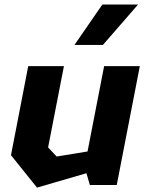

<svg xmlns="http://www.w3.org/2000/svg" viewBox="-20 -842 660 874"><path d="M271 -541H108.5L30 -135.5L148.5 12L373.5 -53.5L389 0H511.5L616.5 -541H454L378.5 -152.5L238 -129.5L199 -171ZM319 -637.5 446 -821.5H608.5L448.5 -637.5Z"/></svg>

Font: Monaspace Krypton ExtraBold
Style: Italic
Weight: 800
Italic angle: -11°
Designer: Riley Cran & the Lettermatic Team
Foundry: Lettermatic
Version: Version 1.101 (Monaspace Krypton)